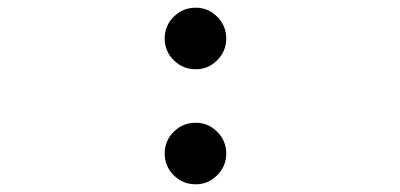

<svg xmlns="http://www.w3.org/2000/svg" viewBox="-20 -468 1040 499"><path d="M489 -288Q455 -288 431.5 -311.5Q408 -335 408 -368Q408 -401 431.5 -424.5Q455 -448 489 -448Q521 -448 544.5 -424.5Q568 -401 568 -368Q568 -335 544.5 -311.5Q521 -288 489 -288ZM489 11Q455 11 431.5 -12.5Q408 -36 408 -69Q408 -102 431.5 -125.5Q455 -149 489 -149Q521 -149 544.5 -125.5Q568 -102 568 -69Q568 -36 544.5 -12.5Q521 11 489 11Z"/></svg>

Font: Inconsolata UltraExpanded SemiBold
Style: Regular
Weight: 600
Width: 9
Monospace: yes
Designer: Raph Levien, Cyreal, Brenton Simpson
Foundry: Raph Levien, Cyreal, Google
Version: Version 3.001; ttfautohint (v1.8.2.53-6de2)